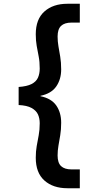

<svg xmlns="http://www.w3.org/2000/svg" viewBox="-20 -831 504 1020"><path d="M338 169Q262 169 216 128Q170 87 170 7Q170 -27 175 -55Q180 -83 185.5 -112Q191 -141 191 -176Q191 -203 181.5 -223.5Q172 -244 147.5 -257.5Q123 -271 79 -273V-369Q123 -372 147.5 -384.5Q172 -397 181.5 -418Q191 -439 191 -467Q191 -503 185.5 -531Q180 -559 175 -587Q170 -615 170 -649Q170 -729 216 -770Q262 -811 338 -811H404V-711H360Q323 -711 304.5 -693.5Q286 -676 286 -637Q286 -611 290.5 -585Q295 -559 300 -529.5Q305 -500 305 -462Q305 -410 279 -372Q253 -334 195 -322V-320Q253 -308 279 -270.5Q305 -233 305 -179Q305 -142 300 -112.5Q295 -83 290.5 -57Q286 -31 286 -5Q286 34 304.5 51.5Q323 69 360 69H404V169Z"/></svg>

Font: DM Sans 9pt
Style: Semibold
Weight: 600
Designer: Colophon Foundry, Jonny Pinhorn
Foundry: Colophon Foundry
Version: Version 4.004;gftools[0.9.30]